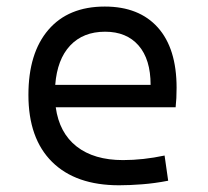

<svg xmlns="http://www.w3.org/2000/svg" viewBox="-20 -547 626 577"><path d="M337.9 9.8Q207.5 9.8 136.5 -60.5Q65.4 -130.9 65.4 -261.7Q65.4 -387.7 125.5 -457.5Q185.5 -527.3 294.9 -527.3Q397.9 -527.3 454.3 -464.4Q510.7 -401.4 510.7 -283.2Q510.7 -250.5 507.8 -224.6H147.5Q158.2 -147.5 210.4 -106.7Q262.7 -65.9 349.6 -65.9Q410.2 -65.9 474.6 -79.6L485.4 -3.9Q445.3 3.9 407.7 6.8Q370.1 9.8 337.9 9.8ZM146 -292H432.6Q432.6 -368.7 396.5 -410.2Q360.4 -451.7 295.9 -451.7Q230 -451.7 190.9 -410.2Q151.9 -368.7 146 -292Z"/></svg>

Font: Cascadia Mono NF SemiLight
Style: Regular
Weight: 350
Monospace: yes
Designer: Aaron Bell
Foundry: Saja Typeworks
Version: Version 2404.023; ttfautohint (v1.8.4)